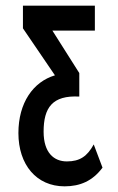

<svg xmlns="http://www.w3.org/2000/svg" viewBox="-20 -480 415 678"><path d="M208 178C263 178 307 159 342 112L311 30C288 72 262 90 216 90C171 90 134 60 134 -15C134 -100 165 -144 260 -139V-222L165 -372H315V-460H61V-380L174 -214C97 -191 45 -117 45 -10C45 102 109 178 208 178Z"/></svg>

Font: Inconsolata Condensed
Style: Bold
Weight: 700
Width: 3
Monospace: yes
Designer: Raph Levien, Cyreal, Brenton Simpson
Foundry: Raph Levien, Cyreal, Google
Version: Version 3.100